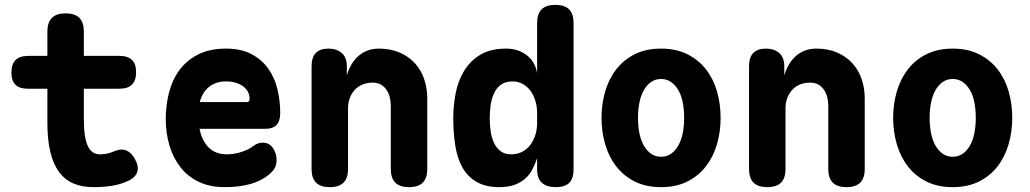

<svg xmlns="http://www.w3.org/2000/svg" viewBox="-20 -760 4240 790"><path d="M472 -530Q506 -530 523 -513.5Q540 -497 540 -463Q540 -429 523 -412Q506 -395 472 -395H325V-270Q325 -193 341.5 -159Q358 -125 390 -125Q404 -125 418 -127.5Q432 -130 446 -136Q478 -150 499.5 -141Q521 -132 535 -106Q552 -76 545 -53.5Q538 -31 512 -18Q477 -1 440.5 4.5Q404 10 365 10Q318 10 282.5 -5Q247 -20 223 -52.5Q199 -85 187 -135Q175 -185 175 -254V-395H93Q60 -395 43.5 -411.5Q27 -428 27 -461Q27 -496 44 -513Q61 -530 96 -530H175V-630Q175 -668 193.5 -686.5Q212 -705 250 -705Q288 -705 306.5 -686.5Q325 -668 325 -630V-530Z M1061 -173Q1088 -173 1103 -151Q1118 -129 1118 -101Q1118 -85 1112 -71.5Q1106 -58 1086 -41Q1071 -29 1053 -19.5Q1035 -10 1012.5 -3.5Q990 3 963.5 6.5Q937 10 905 10Q843 10 797.5 -12Q752 -34 722 -72.5Q692 -111 677 -162Q662 -213 662 -270Q662 -325 675 -377.5Q688 -430 717.5 -470.5Q747 -511 794.5 -535.5Q842 -560 910 -560Q972 -560 1014.5 -537.5Q1057 -515 1083.5 -478Q1110 -441 1121.5 -393Q1133 -345 1133 -295Q1133 -262 1118 -246Q1103 -230 1072 -230H801Q807 -200 818.5 -180Q830 -160 845 -147.5Q860 -135 877.5 -130Q895 -125 913 -125Q945 -125 975.5 -135.5Q1006 -146 1019 -157Q1029 -165 1039.5 -169Q1050 -173 1061 -173ZM802 -340H995Q1001 -340 1004 -343Q1007 -346 1007 -354Q1007 -368 1001 -380.5Q995 -393 982.5 -403Q970 -413 952 -419Q934 -425 910 -425Q888 -425 870.5 -419Q853 -413 839.5 -402Q826 -391 816.5 -375.5Q807 -360 802 -340Z M1412 -315V-65Q1412 -27 1393.5 -8.5Q1375 10 1337 10Q1299 10 1280.5 -8.5Q1262 -27 1262 -65V-487Q1262 -524 1279.5 -542Q1297 -560 1331 -560Q1365 -560 1386 -542Q1407 -524 1407 -487V-450Q1423 -503 1457 -531.5Q1491 -560 1539 -560Q1587 -560 1624 -544Q1661 -528 1686.5 -500.5Q1712 -473 1725 -435.5Q1738 -398 1738 -355V-65Q1738 -27 1719.5 -8.5Q1701 10 1663 10Q1625 10 1606.5 -8.5Q1588 -27 1588 -65V-325Q1588 -342 1584 -359Q1580 -376 1571 -389.5Q1562 -403 1548 -411.5Q1534 -420 1513 -420Q1490 -420 1471 -412Q1452 -404 1439 -389.5Q1426 -375 1419 -356Q1412 -337 1412 -315Z M2267 10Q2229 10 2209.5 -8Q2190 -26 2190 -63V-109Q2182 -85 2170.5 -63Q2159 -41 2141 -25Q2123 -9 2097 0.5Q2071 10 2035 10Q1979 10 1942 -11Q1905 -32 1883.5 -69.5Q1862 -107 1853.5 -159.5Q1845 -212 1845 -274Q1845 -324 1854.5 -374.5Q1864 -425 1888.5 -466.5Q1913 -508 1955 -534Q1997 -560 2063 -560Q2111 -560 2146.5 -533.5Q2182 -507 2190 -459V-665Q2190 -703 2208.5 -721.5Q2227 -740 2265 -740Q2303 -740 2321.5 -721.5Q2340 -703 2340 -665V-63Q2340 -26 2322.5 -8Q2305 10 2267 10ZM2083 -125Q2106 -125 2125.5 -134Q2145 -143 2159 -160Q2173 -177 2181.5 -201Q2190 -225 2190 -255V-295Q2190 -321 2183 -344.5Q2176 -368 2163 -386Q2150 -404 2131 -414.5Q2112 -425 2089 -425Q2059 -425 2040.5 -411Q2022 -397 2012 -374.5Q2002 -352 1998.5 -325.5Q1995 -299 1995 -273Q1995 -248 1998.5 -222Q2002 -196 2011.5 -174.5Q2021 -153 2038.5 -139Q2056 -125 2083 -125Z M2700 10Q2638 10 2592 -13Q2546 -36 2515.5 -75.5Q2485 -115 2470 -166.5Q2455 -218 2455 -275Q2455 -332 2470 -383.5Q2485 -435 2515.5 -474.5Q2546 -514 2592 -537Q2638 -560 2700 -560Q2762 -560 2808 -537Q2854 -514 2884.5 -475Q2915 -436 2930 -384.5Q2945 -333 2945 -275Q2945 -218 2930 -166.5Q2915 -115 2884.5 -75.5Q2854 -36 2808 -13Q2762 10 2700 10ZM2700 -115Q2724 -115 2742 -128Q2760 -141 2772 -163Q2784 -185 2789.5 -214Q2795 -243 2795 -275Q2795 -308 2789.5 -337Q2784 -366 2772 -387.5Q2760 -409 2742 -422Q2724 -435 2700 -435Q2676 -435 2658 -422Q2640 -409 2628 -387Q2616 -365 2610.5 -336Q2605 -307 2605 -275Q2605 -243 2610.5 -214Q2616 -185 2628 -163Q2640 -141 2658 -128Q2676 -115 2700 -115Z M3212 -315V-65Q3212 -27 3193.5 -8.5Q3175 10 3137 10Q3099 10 3080.5 -8.5Q3062 -27 3062 -65V-487Q3062 -524 3079.5 -542Q3097 -560 3131 -560Q3165 -560 3186 -542Q3207 -524 3207 -487V-450Q3223 -503 3257 -531.5Q3291 -560 3339 -560Q3387 -560 3424 -544Q3461 -528 3486.5 -500.5Q3512 -473 3525 -435.5Q3538 -398 3538 -355V-65Q3538 -27 3519.5 -8.5Q3501 10 3463 10Q3425 10 3406.5 -8.5Q3388 -27 3388 -65V-325Q3388 -342 3384 -359Q3380 -376 3371 -389.5Q3362 -403 3348 -411.5Q3334 -420 3313 -420Q3290 -420 3271 -412Q3252 -404 3239 -389.5Q3226 -375 3219 -356Q3212 -337 3212 -315Z M3900 10Q3838 10 3792 -13Q3746 -36 3715.5 -75.5Q3685 -115 3670 -166.5Q3655 -218 3655 -275Q3655 -332 3670 -383.5Q3685 -435 3715.5 -474.5Q3746 -514 3792 -537Q3838 -560 3900 -560Q3962 -560 4008 -537Q4054 -514 4084.5 -475Q4115 -436 4130 -384.5Q4145 -333 4145 -275Q4145 -218 4130 -166.5Q4115 -115 4084.5 -75.5Q4054 -36 4008 -13Q3962 10 3900 10ZM3900 -115Q3924 -115 3942 -128Q3960 -141 3972 -163Q3984 -185 3989.5 -214Q3995 -243 3995 -275Q3995 -308 3989.5 -337Q3984 -366 3972 -387.5Q3960 -409 3942 -422Q3924 -435 3900 -435Q3876 -435 3858 -422Q3840 -409 3828 -387Q3816 -365 3810.5 -336Q3805 -307 3805 -275Q3805 -243 3810.5 -214Q3816 -185 3828 -163Q3840 -141 3858 -128Q3876 -115 3900 -115Z"/></svg>

Font: Maple Mono ExtraBold
Style: Regular
Weight: 800
Monospace: yes
Designer: subframe7536
Version: Version 7.000